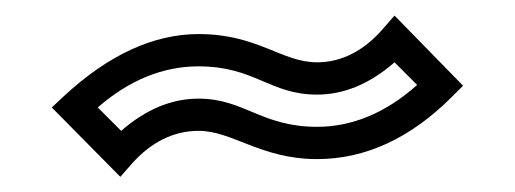

<svg xmlns="http://www.w3.org/2000/svg" viewBox="-20 -593 665 248"><path d="M236.5 -549C178.1 -549 119.8 -521.9 62.5 -468.8L46.9 -454.2L135.4 -364.6L150 -381.2C175 -409.4 204.2 -424 236.5 -424C280.5 -424 316.8 -387.5 389.6 -387.5C452.1 -387.5 510.4 -414.6 563.5 -467.7L578.1 -482.3L489.6 -572.9L475 -556.2C450 -527.1 420.8 -512.5 389.6 -512.5C343.6 -512.5 313 -549 236.5 -549ZM236.5 -465.6C202.1 -465.6 168.8 -452.1 136.5 -424L106.3 -454.2C146.9 -489.6 190.6 -507.3 236.5 -507.3C309.2 -507.3 328.3 -470.8 389.6 -470.8C424 -470.8 457.3 -484.4 489.6 -512.5L518.8 -483.3C478.1 -446.9 434.4 -429.2 389.6 -429.2C317.5 -429.2 295.4 -465.6 236.5 -465.6Z"/></svg>

Font: Sportrop
Style: Regular
Weight: 500
Version: Version 0.9